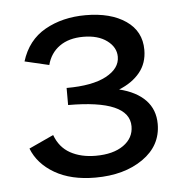

<svg xmlns="http://www.w3.org/2000/svg" viewBox="-40 -460 486 504"><g transform="rotate(-5 203.5 -207.5)"><path d="M367 -120Q367 -63 317.5 -28.5Q268 6 192 6Q128 6 85 -19Q42 -44 26 -85L91 -115Q103 -82 131 -66.5Q159 -51 198 -51Q244 -51 271 -70Q298 -89 298 -120Q298 -190 137 -190V-235Q205 -235 241.5 -254.5Q278 -274 278 -305Q278 -330 254.5 -347.5Q231 -365 192 -365Q154 -365 129.5 -347.5Q105 -330 97 -299L33 -314Q50 -369 96 -395Q142 -421 203 -421Q269 -421 309 -393.5Q349 -366 349 -317Q349 -282 329 -257.5Q309 -233 274 -219Q319 -208 343 -183Q367 -158 367 -120Z"/></g></svg>

Font: Ysabeau Medium
Style: Regular
Weight: 500
Designer: Christian Thalmann (Catharsis Fonts)
Version: Version 0.003